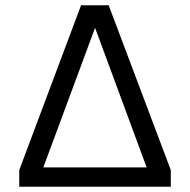

<svg xmlns="http://www.w3.org/2000/svg" viewBox="-20 -706 718 726"><path d="M52.8 0V-63L286.5 -686H391L625.8 -63V0ZM143.8 -73H534.5L339.5 -600.8Z"/></svg>

Font: Chivo Medium
Style: Regular
Weight: 500
Designer: Hector Gatti
Foundry: Omnibus-Type
Version: Version 2.002